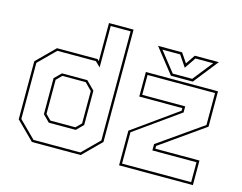

<svg xmlns="http://www.w3.org/2000/svg" viewBox="-102 -909 1344 1068"><g transform="rotate(15 570.0 -375.0)"><path d="M439.5 0H158.5L55 -103V-437L158.5 -540H391.5L401.5 -530.5V-750H543V-103ZM376.5 -128H221.5L183 -166.5V-374L221.5 -412H367L415 -364V-166.5ZM371 -141.5 401.5 -172V-358.5L361.5 -399H227L196.5 -368V-172L227 -141.5ZM434 -13.5 529.5 -108.5V-736.5H415V-498L386 -526.5H164L68.5 -431.5V-108.5L164 -13.5ZM674 -13.5H1072V-128H818V-164.5L1072 -342.5V-526.5H683.5V-412H931V-377L674 -194ZM660.5 0V-199.5L918 -383.5V-398.5H670V-540H1085.5V-336.5L831.5 -157.5V-141.5H1085.5V0ZM810 -556 698 -698H836.5L873 -644L909.5 -698H1048L936 -556ZM817 -570H929L1019 -684H917L873 -619L829 -684H727Z"/></g></svg>

Font: Tourney Thin
Style: Regular
Weight: 100
Designer: Tyler Finck
Foundry: Etcetera Type Co
Version: Version 1.015